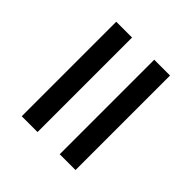

<svg xmlns="http://www.w3.org/2000/svg" viewBox="-32 -706 833 833"><g transform="rotate(-45 384.0 -290.0)"><path d="M94 -358V-455H674V-358ZM94 -125V-222H674V-125Z"/></g></svg>

Font: M PLUS 2 Thin Medium
Style: Regular
Weight: 500
Version: Version 1.001